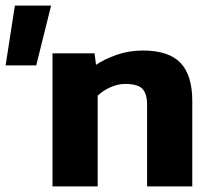

<svg xmlns="http://www.w3.org/2000/svg" viewBox="-40 -664 751 684"><path d="M-20 -431 13 -644H142L89 -431ZM147 0V-474H297L302 -433Q331 -453 375 -468.5Q419 -484 469 -484Q561 -484 603 -440Q645 -396 645 -304V0H484V-291Q484 -331 467 -348Q450 -365 406 -365Q380 -365 353 -353Q326 -341 308 -323V0Z"/></svg>

Font: Kanit SemiBold
Style: Regular
Weight: 600
Designer: Katatrad Team
Foundry: CadsonDemak
Version: Version 2.000; ttfautohint (v1.8.3)